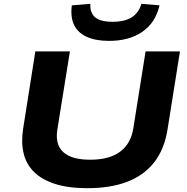

<svg xmlns="http://www.w3.org/2000/svg" viewBox="-20 -974 981 1005"><path d="M438 11Q337 11 267.5 -11.5Q198 -34 157.5 -74.5Q117 -115 103.5 -172Q90 -229 101 -300L165 -705H346L280 -295Q268 -217 311.5 -177.5Q355 -138 452 -138Q554 -138 610 -181Q666 -224 678 -303L742 -705H922L857 -297Q840 -191 786 -123Q732 -55 644.5 -22Q557 11 438 11ZM551 -760Q480 -760 433.5 -781.5Q387 -803 367.5 -844Q348 -885 356 -946L453 -954Q450 -908 477.5 -884Q505 -860 569 -860Q634 -860 670.5 -884Q707 -908 720 -954L815 -946Q794 -855 725 -807.5Q656 -760 551 -760Z"/></svg>

Font: Nunito Sans 10pt Expanded ExtraBold
Style: Italic
Weight: 800
Width: 7
Italic angle: -9°
Designer: Vernon Adams
Foundry: Vernon Adams
Version: Version 3.101;gftools[0.9.27]